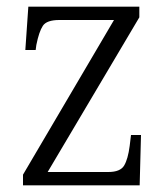

<svg xmlns="http://www.w3.org/2000/svg" viewBox="-20 -556 501 576"><path d="M49 0V-32L322 -496H158Q120 -496 108.5 -478.5Q97 -461 89 -421L87 -406H56L65 -536H398V-504L123 -40H305Q341 -40 352.5 -59.5Q364 -79 369 -118L373 -151H403L399 0Z"/></svg>

Font: Noto Serif Armenian SemiCondensed Light
Style: Regular
Weight: 300
Width: 4
Designer: Monotype Design Team
Foundry: Monotype Imaging Inc.
Version: Version 2.008; ttfautohint (v1.8.4.7-5d5b)